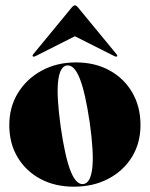

<svg xmlns="http://www.w3.org/2000/svg" viewBox="-20 -693 564 723"><path d="M266 -458Q337.5 -458 392.2 -428Q447 -398 478 -344.8Q509 -291.5 509 -222Q509 -154 476.8 -101.8Q444.5 -49.5 388 -19.8Q331.5 10 258 10Q186.5 10 131.8 -19.5Q77 -49 46 -101.2Q15 -153.5 15 -222Q15 -290 47.8 -343.2Q80.5 -396.5 137.2 -427.2Q194 -458 266 -458ZM294.5 0Q321 -4 327.5 -60Q334 -116 318 -231Q301 -346 280 -398.2Q259 -450.5 231 -446.5Q205 -442 198.8 -386.5Q192.5 -331 208.5 -216Q225 -101 246 -48.5Q267 4 294.5 0ZM112.5 -481Q106.5 -478.5 104 -480.5Q101 -483.5 104.5 -488L251.5 -666.5Q257.5 -673 262 -673Q266.5 -673 272.5 -666.5L419.5 -488Q423.5 -483 420 -480.5Q418 -478.5 412 -481L262 -556.5Z"/></svg>

Font: Fraunces 144pt S000 Black
Style: Regular
Weight: 900
Version: Version 1.000; ttfautohint (v1.8.3)